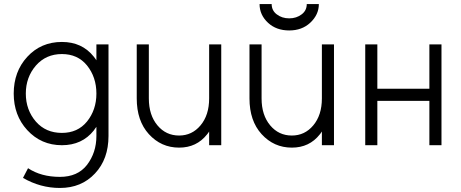

<svg xmlns="http://www.w3.org/2000/svg" viewBox="-20 -720 2286 952"><path d="M287 -452Q365 -452 411 -396Q458 -338 458 -256Q458 -175 411 -117Q365 -61 287 -61Q207 -61 158 -117Q108 -175 108 -256Q108 -337 158 -395Q208 -452 287 -452ZM287 -512Q183 -512 115 -438Q48 -365 48 -256Q48 -148 115 -75Q184 0 287 0Q387 0 445 -73Q448 -78 451.5 -82.5Q455 -87 458 -91V-46Q458 37 411 98Q365 157 277 157Q184 157 119 114L94 162Q180 212 277 212Q384 212 451 140Q518 69 518 -46V-500H458V-421Q455 -426 451.5 -430.5Q448 -435 445 -439Q387 -512 287 -512Z M658 -500V-232Q658 -121 718 -55Q779 12 868 12Q955 12 1007 -54Q1009 -57 1012 -60.5Q1015 -64 1017 -68V0H1077V-500H1017V-232Q1017 -149 974 -98Q932 -48 868 -48Q803 -48 761 -98Q718 -149 718 -232V-500Z M1267 -700Q1267 -646 1309 -607Q1350 -569 1414 -569Q1477 -569 1518 -607Q1561 -647 1561 -700H1501Q1501 -668 1476 -649Q1450 -629 1414 -629Q1378 -629 1352 -649Q1327 -668 1327 -700ZM1217 -500V-232Q1217 -121 1277 -55Q1338 12 1427 12Q1514 12 1566 -54Q1568 -57 1571 -60.5Q1574 -64 1576 -68V0H1636V-500H1576V-232Q1576 -149 1533 -98Q1491 -48 1427 -48Q1362 -48 1320 -98Q1277 -149 1277 -232V-500Z M1791 0H1851V-220H2109V0H2169V-500H2109V-280H1851V-500H1791Z"/></svg>

Font: Unageo Variable
Style: Regular
Weight: 300
Designer: Richard Sepsi
Foundry: Richard Sepsi
Version: Version 2.200